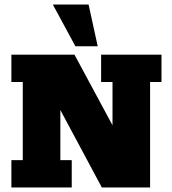

<svg xmlns="http://www.w3.org/2000/svg" viewBox="-20 -823 754 843"><path d="M30 0V-120H80V-463H30V-583H307L474 -273V-463H424V-583H689V-463H639V0H427L245 -340V-120H295V0ZM311 -620 212 -803H369L409 -620Z"/></svg>

Font: Rokkitt Black
Style: Regular
Weight: 900
Designer: Vernon Adams
Foundry: Vernon Adams
Version: Version 3.103